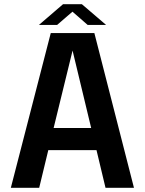

<svg xmlns="http://www.w3.org/2000/svg" viewBox="-20 -896 690 916"><path d="M165.5 -776.9 280.8 -876H370.6L486.3 -776.9H398.4L325.7 -840.3L252.4 -776.9ZM31.7 0 222.2 -738.3H430.2L619.1 0H483.4L440.4 -179.7H210.4L167 0ZM235.8 -285.2H415L326.2 -654.8Z"/></svg>

Font: Epilogue SemiBold
Style: Regular
Weight: 600
Designer: Tyler Finck
Foundry: Etcetera Type Co
Version: Version 2.112